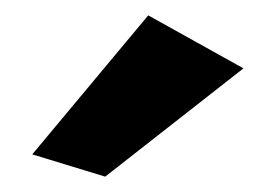

<svg xmlns="http://www.w3.org/2000/svg" viewBox="-20 -829 359 250"><path d="M22 -628 117 -599 297 -740 173 -809Z"/></svg>

Font: Bluebird
Style: SfBdNrw
Weight: 700
Designer: Jasper
Foundry: Cannot Into Space Fonts
Version: Version 0.98